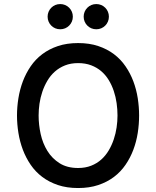

<svg xmlns="http://www.w3.org/2000/svg" viewBox="-20 -927 780 959"><path d="M370.1 12.2Q314 12.2 269.5 -2.7Q225.1 -17.6 191.2 -43.2Q157.2 -68.8 133.3 -103.8Q109.4 -138.7 94.2 -179Q79.1 -219.2 72 -262.9Q64.9 -306.6 64.9 -350.1Q64.9 -393.1 72 -436.8Q79.1 -480.5 94.2 -520.8Q109.4 -561 133.3 -595.9Q157.2 -630.9 191.2 -656.5Q225.1 -682.1 269.5 -697Q314 -711.9 370.1 -711.9Q426.3 -711.9 470.7 -697Q515.1 -682.1 549.1 -656.5Q583 -630.9 606.9 -595.9Q630.9 -561 646 -520.8Q661.1 -480.5 668 -436.8Q674.8 -393.1 674.8 -350.1Q674.8 -306.6 668 -262.9Q661.1 -219.2 646 -179Q630.9 -138.7 606.9 -103.8Q583 -68.8 549.1 -43.2Q515.1 -17.6 470.7 -2.7Q426.3 12.2 370.1 12.2ZM370.1 -87.9Q406.7 -87.9 435.5 -99.4Q464.4 -110.8 486.1 -130.4Q507.8 -149.9 523.2 -176Q538.6 -202.1 548.3 -231.2Q558.1 -260.3 562.5 -290.8Q566.9 -321.3 566.9 -350.1Q566.9 -380.4 562.5 -411.9Q558.1 -443.4 548.3 -472.4Q538.6 -501.5 523.2 -526.9Q507.8 -552.2 486.1 -571Q464.4 -589.8 435.5 -600.8Q406.7 -611.8 370.1 -611.8Q333.5 -611.8 304.7 -600.3Q275.9 -588.9 253.9 -569.3Q231.9 -549.8 216.6 -523.7Q201.2 -497.6 191.4 -468.5Q181.6 -439.5 177.2 -408.9Q172.9 -378.4 172.9 -350.1Q172.9 -304.2 183.1 -257.6Q193.4 -210.9 216.8 -173.1Q240.2 -135.3 277.8 -111.6Q315.4 -87.9 370.1 -87.9ZM280.8 -780.8Q267.6 -780.8 256.1 -785.6Q244.6 -790.5 236.1 -799.1Q227.5 -807.6 222.7 -819.1Q217.8 -830.6 217.8 -843.8Q217.8 -856.9 222.7 -868.4Q227.5 -879.9 236.1 -888.4Q244.6 -897 256.1 -901.9Q267.6 -906.7 280.8 -906.7Q293.9 -906.7 305.4 -901.9Q316.9 -897 325.4 -888.4Q334 -879.9 338.9 -868.4Q343.8 -856.9 343.8 -843.8Q343.8 -830.6 338.9 -819.1Q334 -807.6 325.4 -799.1Q316.9 -790.5 305.4 -785.6Q293.9 -780.8 280.8 -780.8ZM460.9 -780.8Q447.8 -780.8 436.3 -785.6Q424.8 -790.5 416.3 -799.1Q407.7 -807.6 402.8 -819.1Q397.9 -830.6 397.9 -843.8Q397.9 -856.9 402.8 -868.4Q407.7 -879.9 416.3 -888.4Q424.8 -897 436.3 -901.9Q447.8 -906.7 460.9 -906.7Q474.1 -906.7 485.6 -901.9Q497.1 -897 505.6 -888.4Q514.2 -879.9 519 -868.4Q523.9 -856.9 523.9 -843.8Q523.9 -830.6 519 -819.1Q514.2 -807.6 505.6 -799.1Q497.1 -790.5 485.6 -785.6Q474.1 -780.8 460.9 -780.8Z"/></svg>

Font: Overpass
Style: Regular
Weight: 400
Designer: Delve Withrington
Foundry: Delve Fonts
Version: Version 1.001